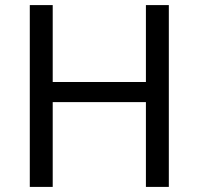

<svg xmlns="http://www.w3.org/2000/svg" viewBox="-20 -734 781 754"><path d="M643 0H553V-333H187V0H97V-714H187V-412H553V-714H643Z"/></svg>

Font: Noto Sans Zanabazar Square
Style: Regular
Weight: 400
Version: Version 2.005; ttfautohint (v1.8.4.7-5d5b)